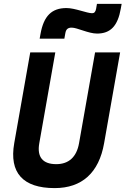

<svg xmlns="http://www.w3.org/2000/svg" viewBox="-20 -965 650 995"><path d="M263.2 9.8C404.8 9.8 492.7 -69.8 519.5 -222.7L602.5 -693.4H472.7L389.6 -222.7C377 -151.4 336.4 -114.3 271.5 -114.3C201.2 -114.3 170.9 -151.4 183.6 -222.7L266.6 -693.4H136.7L53.7 -222.7C26.9 -69.8 98.6 9.8 263.2 9.8ZM185.5 -764.6H313.5L318.8 -793.9C322.3 -813.5 332 -821.8 351.6 -821.8C379.9 -821.8 438.5 -791 482.9 -791C552.7 -791 590.3 -830.6 606 -920.4L610.4 -944.8H482.4L478 -919.4C475.1 -903.3 468.3 -896.5 457.5 -896.5C430.2 -896.5 368.7 -923.3 324.7 -923.3C248 -923.3 206.5 -882.3 189.9 -789.1Z"/></svg>

Font: Cascadia Mono NF
Style: Bold Italic
Weight: 700
Italic angle: -10°
Monospace: yes
Designer: Aaron Bell
Foundry: Saja Typeworks
Version: Version 2404.023